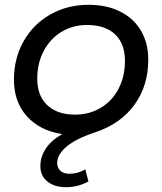

<svg xmlns="http://www.w3.org/2000/svg" viewBox="-20 -555 675 799"><path d="M597 -307Q597 -198 539.5 -119Q482 -40 378 -5Q296 22 257 55Q218 88 218 123Q218 144 231.5 156Q245 168 269 168Q304 168 335 150L348 200Q305 224 254 224Q207 224 177.5 200.5Q148 177 148 136Q148 98 170.5 63.5Q193 29 239 3Q146 -11 92 -71Q38 -131 38 -223Q38 -312 78 -383Q118 -454 189 -494.5Q260 -535 349 -535Q424 -535 480 -507Q536 -479 566.5 -427.5Q597 -376 597 -307ZM500 -302Q500 -373 459 -412Q418 -451 342 -451Q283 -451 236 -422.5Q189 -394 162 -343Q135 -292 135 -227Q135 -157 176.5 -117.5Q218 -78 293 -78Q352 -78 399.5 -106.5Q447 -135 473.5 -186Q500 -237 500 -302Z"/></svg>

Font: Idrija
Style: Italic
Weight: 500
Italic angle: -11.3°
Designer: Julieta Ulanovsky
Foundry: Julieta Ulanovsky
Version: Version 7.200